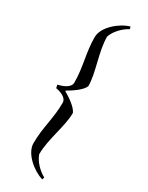

<svg xmlns="http://www.w3.org/2000/svg" viewBox="-239 -751 777 1007"><g transform="rotate(30 150.0 -248.0)"><path d="M224 -711C165 -694 89 -631 89 -569C89 -474 116 -404 116 -309C116 -278 75 -262 44 -255L48 -236C78 -231 116 -216 116 -187C116 -92 89 -22 89 73C89 135 165 198 224 215L228 201C193 183 156 145 144 108C144 16 189 -85 189 -167C176 -198 127 -229 98 -246V-250C127 -267 176 -298 189 -329C189 -411 144 -512 144 -604C156 -641 193 -679 228 -697Z"/></g></svg>

Font: Almendra
Style: Regular
Weight: 400
Designer: Ana Sanfelippo
Foundry: Ana Sanfelippo
Version: Version 1.003